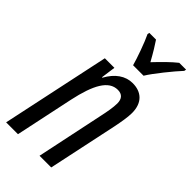

<svg xmlns="http://www.w3.org/2000/svg" viewBox="-239 -830 894 894"><g transform="rotate(45 208.5 -383.0)"><path d="M229 -606H298C320 -643 385 -723 416 -756L418 -766H373C344 -743 312 -711 276 -673C253 -715 233 -747 220 -766H176L174 -756C191 -722 220 -640 229 -606ZM-1 0H77L138 -288C164 -409 200 -475 260 -475C289 -475 303 -458 303 -428C303 -402 296 -365 289 -333L219 0H296L369 -344C376 -379 383 -417 383 -445C383 -515 342 -546 287 -546C239 -546 198 -517 169 -464H166L176 -536H113Z"/></g></svg>

Font: Noto Sans ExtraCondensed
Style: Italic
Weight: 400
Width: 2
Italic angle: -12°
Designer: Monotype Design Team
Foundry: Monotype Imaging Inc.
Version: Version 2.013